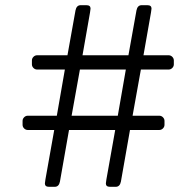

<svg xmlns="http://www.w3.org/2000/svg" viewBox="-20 -720 757 740"><path d="M630 -507Q638 -507 644 -501Q650 -495 650 -487V-472Q650 -464 644 -458Q638 -452 630 -452H523L491 -274H594Q602 -274 608 -268Q614 -262 614 -254V-239Q614 -231 608 -225Q602 -219 594 -219H481L446 -20Q442 0 426 0H404Q388 0 388 -13Q388 -16 390 -28L424 -219H246L211 -20Q207 0 191 0H169Q153 0 153 -13Q153 -16 155 -28L189 -219H87Q79 -219 73 -225Q67 -231 67 -239V-254Q67 -262 73 -268Q79 -274 87 -274H199L230 -452H123Q115 -452 109 -458Q103 -464 103 -472V-487Q103 -495 109 -501Q115 -507 123 -507H240L271 -680Q275 -700 291 -700H313Q329 -700 329 -687Q329 -684 327 -672L298 -507H475L506 -680Q510 -700 526 -700H548Q564 -700 564 -687Q564 -684 562 -672L533 -507ZM434 -274 465 -452H288L256 -274Z"/></svg>

Font: Solway Light
Style: Regular
Weight: 300
Designer: Mariya V. Pigoulevskaya
Foundry: The Northern Block Ltd.
Version: Version 1.000;hotconv 1.0.109;makeotfexe 2.5.65596